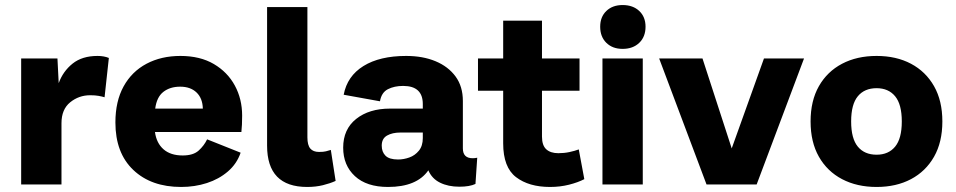

<svg xmlns="http://www.w3.org/2000/svg" viewBox="-20 -732 3795 762"><path d="M64 0V-500H208L213 -402Q230 -449 268 -479.5Q306 -510 367 -510Q393 -510 412 -502L395 -346Q385 -349 371.5 -351.5Q358 -354 338 -354Q293 -354 258.5 -326Q224 -298 224 -243V0Z M699 10Q580 10 509 -57.5Q438 -125 438 -246Q438 -330 470.5 -389Q503 -448 561.5 -479Q620 -510 696 -510Q774 -510 828.5 -478Q883 -446 912 -392.5Q941 -339 941 -273Q941 -235 938 -208H595Q601 -164 629 -139.5Q657 -115 705 -115Q747 -115 768.5 -134.5Q790 -154 802 -179L935 -126Q920 -82 884.5 -51.5Q849 -21 801 -5.5Q753 10 699 10ZM596 -301H785Q784 -342 760 -365Q736 -388 695 -388Q655 -388 628.5 -367.5Q602 -347 596 -301Z M1200 -704V-187Q1200 -156 1211.5 -142.5Q1223 -129 1246 -129Q1264 -129 1273.5 -131.5Q1283 -134 1293 -137L1312 -14Q1290 -4 1261.5 3Q1233 10 1199 10Q1040 10 1040 -154V-704Z M1658 -319Q1658 -391 1580 -391Q1545 -391 1519.5 -378Q1494 -365 1488 -330L1344 -356Q1358 -430 1422.5 -470Q1487 -510 1592 -510Q1658 -510 1708.5 -489Q1759 -468 1788 -428.5Q1817 -389 1817 -331V-143Q1817 -104 1856 -104Q1864 -104 1874 -106L1867 -2Q1844 9 1803 9Q1759 9 1726.5 -7Q1694 -23 1680 -56Q1634 10 1520 10Q1435 10 1388.5 -33Q1342 -76 1342 -146Q1342 -219 1393.5 -260Q1445 -301 1528 -301H1658ZM1560 -99Q1582 -99 1604.5 -107Q1627 -115 1642.5 -134Q1658 -153 1658 -184V-206H1569Q1537 -206 1516 -194Q1495 -182 1495 -154Q1495 -129 1510 -114Q1525 -99 1560 -99Z M2277 -139 2299 -21Q2274 -8 2238.5 1Q2203 10 2163 10Q2079 10 2028 -29Q1977 -68 1977 -163V-372H1877V-500H1977V-650H2131V-500H2280V-372H2131V-190Q2131 -155 2148 -139.5Q2165 -124 2196 -124Q2219 -124 2240 -128.5Q2261 -133 2277 -139Z M2531 -500V0H2371V-500ZM2451 -712Q2492 -712 2517 -688.5Q2542 -665 2542 -626Q2542 -586 2517 -562Q2492 -538 2451 -538Q2411 -538 2386.5 -562Q2362 -586 2362 -626Q2362 -665 2386.5 -688.5Q2411 -712 2451 -712Z M3012 -500H3171L2983 0H2784L2596 -500H2768L2884 -143Z M3459 -510Q3537 -510 3595.5 -479Q3654 -448 3687 -390Q3720 -332 3720 -250Q3720 -168 3687 -110Q3654 -52 3595.5 -21Q3537 10 3459 10Q3381 10 3322 -21Q3263 -52 3230 -110Q3197 -168 3197 -250Q3197 -332 3230 -390Q3263 -448 3322 -479Q3381 -510 3459 -510ZM3459 -382Q3411 -382 3384.5 -350Q3358 -318 3358 -250Q3358 -182 3384.5 -150Q3411 -118 3459 -118Q3506 -118 3532.5 -150Q3559 -182 3559 -250Q3559 -318 3532.5 -350Q3506 -382 3459 -382Z"/></svg>

Font: Prodigy Sans
Style: Bold
Weight: 700
Designer: Wei Huang
Foundry: Wei Huang
Version: Version 1.003; ttfautohint (v1.8.3)